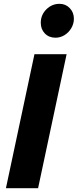

<svg xmlns="http://www.w3.org/2000/svg" viewBox="-20 -983 406 1003"><path d="M11 0 160 -700H328L179 0ZM270 -786Q236 -786 214.5 -808Q193 -830 193 -864Q193 -905 222 -934Q251 -963 291 -963Q323 -963 344.5 -940.5Q366 -918 366 -885Q366 -859 352.5 -836Q339 -813 317 -799.5Q295 -786 270 -786Z"/></svg>

Font: Red Hat Text
Style: Bold Italic
Weight: 700
Italic angle: -12°
Designer: Pentagram, MCKL
Foundry: Pentagram, MCKL
Version: Version 1.023; ttfautohint (v1.8.3)